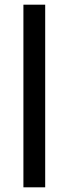

<svg xmlns="http://www.w3.org/2000/svg" viewBox="-20 -720 293 820"><path d="M173 80H80V-700H173Z"/></svg>

Font: Goli
Style: Regular
Weight: 400
Designer: jaikishan Patel
Foundry: MagicType
Version: Version 1.000